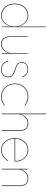

<svg xmlns="http://www.w3.org/2000/svg" viewBox="1264 -2084 830 3399"><g transform="rotate(90 1679.5 -385.0)"><path d="M45 -230Q45 -304 73 -357.5Q101 -411 149.5 -440.5Q198 -470 258 -470Q310 -470 350 -444Q390 -418 416 -375.5Q442 -333 451 -283V-780H461V0H451V-177Q442 -127 416 -84.5Q390 -42 350 -16Q310 10 258 10Q198 10 149.5 -19.5Q101 -49 73 -103Q45 -157 45 -230ZM55 -230Q55 -160 82.5 -108Q110 -56 156.5 -28Q203 0 261 0Q316 0 358.5 -33.5Q401 -67 426 -119.5Q451 -172 451 -230Q451 -288 426 -340.5Q401 -393 358.5 -426.5Q316 -460 261 -460Q203 -460 156.5 -432Q110 -404 82.5 -352.5Q55 -301 55 -230Z M636 -150Q636 -82 664 -41.5Q692 -1 759 -1Q805 -1 841.5 -26Q878 -51 899.5 -92Q921 -133 921 -180V-460H931V0H921V-132Q908 -69 863.5 -29.5Q819 10 759 10Q688 10 657 -33Q626 -76 626 -150V-460H636Z M1070 -116Q1075 -70 1109.5 -35Q1144 0 1214 0Q1268 0 1303 -30.5Q1338 -61 1338 -117Q1338 -150 1321 -171.5Q1304 -193 1275.5 -207Q1247 -221 1213 -231Q1177 -242 1147.5 -255Q1118 -268 1100.5 -292Q1083 -316 1083 -359Q1083 -412 1118.5 -440Q1154 -468 1203 -468Q1246 -468 1274.5 -453.5Q1303 -439 1320.5 -416.5Q1338 -394 1347 -368L1337 -365Q1324 -401 1294 -429.5Q1264 -458 1203 -458Q1157 -458 1125 -433Q1093 -408 1093 -359Q1093 -318 1110 -295.5Q1127 -273 1155.5 -261.5Q1184 -250 1219 -240Q1252 -231 1281.5 -216Q1311 -201 1329.5 -177Q1348 -153 1348 -117Q1348 -58 1310.5 -24Q1273 10 1214 10Q1163 10 1130 -8Q1097 -26 1080.5 -54.5Q1064 -83 1060 -115Z M1469 -230Q1469 -163 1498.5 -111Q1528 -59 1579 -29.5Q1630 0 1692 0Q1729 0 1760.5 -10.5Q1792 -21 1814.5 -35Q1837 -49 1847 -61V-48Q1831 -29 1789 -9.5Q1747 10 1692 10Q1626 10 1573.5 -21Q1521 -52 1490 -106.5Q1459 -161 1459 -230Q1459 -300 1490 -354Q1521 -408 1573.5 -439Q1626 -470 1692 -470Q1747 -470 1789 -450Q1831 -430 1847 -412V-399Q1837 -411 1814.5 -425Q1792 -439 1760.5 -449.5Q1729 -460 1692 -460Q1630 -460 1579 -430.5Q1528 -401 1498.5 -349Q1469 -297 1469 -230Z M2287 -320Q2287 -381 2259.5 -420.5Q2232 -460 2164 -460Q2119 -460 2082 -435Q2045 -410 2023.5 -369Q2002 -328 2002 -280V0H1992V-780H2002V-328Q2015 -391 2059.5 -430.5Q2104 -470 2164 -470Q2235 -470 2266 -428.5Q2297 -387 2297 -320V0H2287Z M2632 10Q2574 10 2527.5 -22Q2481 -54 2454 -108.5Q2427 -163 2427 -232Q2427 -300 2454.5 -354Q2482 -408 2529.5 -439Q2577 -470 2637 -470Q2693 -470 2738.5 -440.5Q2784 -411 2811.5 -362Q2839 -313 2839 -254Q2839 -250 2839 -243Q2839 -236 2837 -228H2437Q2438 -163 2464 -111.5Q2490 -60 2534 -30Q2578 0 2632 0Q2694 0 2738.5 -26.5Q2783 -53 2823 -113L2831 -107Q2788 -45 2741.5 -17.5Q2695 10 2632 10ZM2637 -460Q2581 -460 2536.5 -431Q2492 -402 2465 -352Q2438 -302 2437 -238H2827Q2829 -246 2829 -255Q2829 -312 2803 -358.5Q2777 -405 2733.5 -432.5Q2690 -460 2637 -460Z M3264 -320Q3264 -381 3236.5 -420.5Q3209 -460 3141 -460Q3096 -460 3059 -435Q3022 -410 3000.5 -369Q2979 -328 2979 -280V0H2969V-460H2979V-328Q2993 -391 3037 -430.5Q3081 -470 3141 -470Q3212 -470 3243 -428.5Q3274 -387 3274 -320V0H3264Z"/></g></svg>

Font: Jost* Hairline
Style: Regular
Weight: 100
Version: Version 3.7